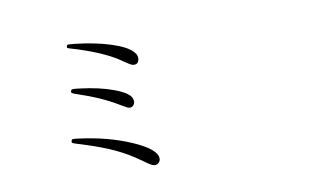

<svg xmlns="http://www.w3.org/2000/svg" viewBox="-71 -834 1642 979"><g transform="rotate(-10 750.0 -344.5)"><path d="M687.5 -32.2Q687.5 -80.1 568.4 -132.3Q449.2 -184.6 295.9 -204.1Q272.5 -207 267.6 -206.1Q262.7 -205.1 260.7 -196.3Q258.8 -189.5 265.6 -186Q272.5 -182.6 308.6 -171.9Q406.2 -141.6 472.2 -110.8Q538.1 -80.1 601.6 -34.2Q639.6 -5.9 651.4 -3.9Q665 0 676.3 -8.8Q687.5 -17.6 687.5 -32.2ZM606.4 -358.4Q594.7 -387.7 521 -415Q447.3 -442.4 348.6 -454.1Q320.3 -458 312.5 -457Q304.7 -456.1 303.7 -451.2Q301.8 -445.3 301.8 -444.3Q298.8 -437.5 334 -426.8Q449.2 -388.7 533.2 -337.9Q566.4 -318.4 569.3 -317.4Q589.8 -307.6 602.5 -321.8Q615.2 -335.9 606.4 -358.4ZM654.3 -588.9Q626 -620.1 546.9 -645.5Q467.8 -670.9 364.3 -682.6Q336.9 -685.5 330.1 -685.5Q323.2 -684.6 322.3 -680.7Q319.3 -672.9 321.3 -669.9Q323.2 -667 334 -664.1Q496.1 -617.2 585 -556.6Q586.9 -555.7 589.8 -552.7Q627 -527.3 634.8 -526.4Q660.2 -520.5 667.5 -543.5Q674.8 -566.4 654.3 -588.9Z"/></g></svg>

Font: Bpmf GenWan Min R
Style: R
Weight: 400
Foundry: But Ko
Version: Version 1.320